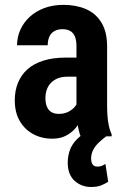

<svg xmlns="http://www.w3.org/2000/svg" viewBox="-20 -558 513 786"><path d="M293 -114.3V-368.2Q293 -394 286.4 -409.2Q279.8 -424.3 267.1 -431.4Q254.4 -438.5 235.8 -438.5Q215.8 -438.5 202.1 -430.4Q188.5 -422.4 181.9 -407.5Q175.3 -392.6 175.3 -372.6H49.8Q49.8 -405.8 63 -435.5Q76.2 -465.3 101.1 -488.5Q126 -511.7 161.1 -524.9Q196.3 -538.1 239.7 -538.1Q291.5 -538.1 331.8 -520.8Q372.1 -503.4 395.3 -465.6Q418.5 -427.7 418.5 -366.7V-125.5Q418.5 -85 423.1 -56.6Q427.7 -28.3 437 -8.3V0H310.1Q301.8 -20.5 297.4 -52Q293 -83.5 293 -114.3ZM309.1 -322.3 309.6 -244.1H256.8Q234.9 -244.1 218 -237.8Q201.2 -231.4 189.5 -219.7Q177.7 -208 171.9 -191.9Q166 -175.8 166 -156.7Q166 -134.8 172.4 -120.4Q178.7 -106 190.9 -98.9Q203.1 -91.8 220.7 -91.8Q245.6 -91.8 263.9 -102.5Q282.2 -113.3 291.7 -128.2Q301.3 -143.1 298.8 -156.2L327.1 -105.5Q322.3 -87.4 312 -67.4Q301.8 -47.4 285.9 -29.8Q270 -12.2 247.3 -1.2Q224.6 9.8 193.8 9.8Q150.4 9.8 115.5 -9.3Q80.6 -28.3 60.5 -63.2Q40.5 -98.1 40.5 -147Q40.5 -187 53.7 -219.2Q66.9 -251.5 92.5 -274.4Q118.2 -297.4 157.7 -309.8Q197.3 -322.3 250.5 -322.3ZM354.5 -28.8 415 0Q395.5 14.2 381.6 28.3Q367.7 42.5 360.4 57.9Q353 73.2 353 91.3Q353 105.5 358.9 114.7Q364.7 124 378.9 124Q390.1 124 398.2 120.4Q406.2 116.7 411.6 113.3L422.9 186Q412.1 193.4 395.3 200.4Q378.4 207.5 352.5 207.5Q313.5 207.5 285.4 182.1Q257.3 156.7 257.3 107.9Q257.3 82.5 265.4 58.3Q273.4 34.2 294.7 12.2Q315.9 -9.8 354.5 -28.8Z"/></svg>

Font: Roboto Condensed SemiBold
Style: Regular
Weight: 600
Designer: Christian Robertson
Foundry: Google
Version: Version 3.008; 2023